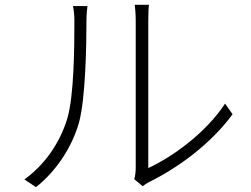

<svg xmlns="http://www.w3.org/2000/svg" viewBox="-20 -762 1040 795"><path d="M536 -20 571 9C577 4 587 -3 601 -10C718 -68 854 -167 943 -289L912 -333C831 -210 693 -112 594 -66C594 -79 594 -623 594 -675C594 -709 595 -731 597 -742H538C539 -731 542 -709 542 -675C542 -623 542 -108 542 -67C542 -51 540 -34 536 -20ZM81 -19 129 13C212 -53 277 -150 307 -254C334 -353 338 -570 338 -676C338 -699 340 -721 342 -737H282C286 -718 288 -699 288 -676C288 -569 287 -364 258 -269C226 -166 163 -78 81 -19Z"/></svg>

Font: Noto Sans KR Light
Style: Regular
Weight: 300
Designer: Ryoko NISHIZUKA 西塚涼子 (kana, bopomofo & ideographs); Paul D. Hunt (Latin, Greek & Cyrillic); Sandoll Communications 산돌커뮤니
Foundry: Adobe
Version: Version 2.004;hotconv 1.0.118;makeotfexe 2.5.65603